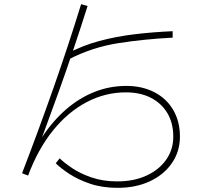

<svg xmlns="http://www.w3.org/2000/svg" viewBox="-20 -829 1040 923"><path d="M545 74Q471 74 412.5 54Q354 34 312.5 6.5Q271 -21 248 -44L267 -68Q288 -47 326.5 -21Q365 5 420 24Q475 43 544 43Q624 43 684.5 15Q745 -13 779 -61.5Q813 -110 813 -172Q813 -237 785 -284.5Q757 -332 706 -358.5Q655 -385 585 -385Q486 -385 396.5 -338Q307 -291 235 -202Q163 -113 115 15L86 4Q166 -204 237.5 -407.5Q309 -611 370 -809L401 -800Q336 -594 263.5 -391.5Q191 -189 114 11L95 4Q132 -93 183 -170.5Q234 -248 297.5 -303Q361 -358 434 -387Q507 -416 587 -416Q664 -416 722.5 -385.5Q781 -355 813 -300Q845 -245 845 -173Q845 -101 806.5 -45Q768 11 700.5 42.5Q633 74 545 74ZM311 -544 299 -569Q375 -610 457.5 -632Q540 -654 628.5 -664.5Q717 -675 810 -679V-648Q673 -641 548.5 -621.5Q424 -602 311 -544Z"/></svg>

Font: Murecho Thin ExtraLight
Style: Regular
Weight: 250
Version: Version 1.010